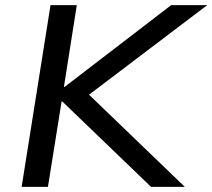

<svg xmlns="http://www.w3.org/2000/svg" viewBox="-20 -725 824 745"><path d="M64 0 176 -705H278L228 -388H231L644 -705H784L301 -339L299 -383L697 0H566L222 -331H219L166 0Z"/></svg>

Font: Nunito Sans 10pt SemiExpanded Medium
Style: Italic
Weight: 500
Width: 6
Italic angle: -9°
Designer: Vernon Adams
Foundry: Vernon Adams
Version: Version 3.101;gftools[0.9.27]